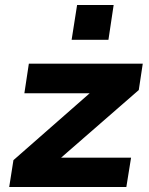

<svg xmlns="http://www.w3.org/2000/svg" viewBox="-20 -752 600 772"><path d="M17 0 34 -108 385 -416 378 -377H78L96 -496H554L538 -390L182 -80L188 -118H507L488 0ZM268 -592 290 -732H437L416 -592Z"/></svg>

Font: Nunito Sans 10pt SemiExpanded ExtraBold
Style: Italic
Weight: 800
Width: 6
Italic angle: -9°
Designer: Vernon Adams
Foundry: Vernon Adams
Version: Version 3.101;gftools[0.9.27]